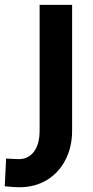

<svg xmlns="http://www.w3.org/2000/svg" viewBox="-41 -522 384 790"><path d="M37.6 248.5Q25.4 248.5 10.1 247.2Q-5.1 245.9 -21.4 244.5L-15.9 130.4Q0 131 14.3 131.9Q28.6 132.8 36.1 132.8Q75.5 132.8 98.7 102.1Q122 71.4 122 14.9V-501.9H255.7V14.9Q255.7 83.1 228.2 136.1Q200.7 189.1 151.7 218.8Q102.7 248.5 37.6 248.5Z"/></svg>

Font: Cairo
Style: Regular
Weight: 400
Designer: Mohamed Gaber, Accademia di Belle Arti di Urbino
Foundry: Kief Type Foundry, Accademia di Belle Arti di Urbino
Version: Version 3.120